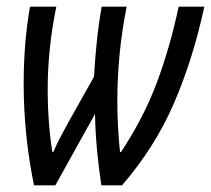

<svg xmlns="http://www.w3.org/2000/svg" viewBox="-20 -556 633 576"><path d="M146 0 265 -214Q266 -161 271 -107Q276 -53 284 0H346Q444 -113 501.5 -245.5Q559 -378 593 -536H516Q489 -410 449.5 -305.5Q410 -201 343 -100H340Q336 -138 334 -176.5Q332 -215 332 -253Q332 -396 360 -536H285Q276 -485 270.5 -432Q265 -379 262 -326L189 -196Q176 -172 163.5 -149Q151 -126 140 -100H137Q130 -145 126.5 -191.5Q123 -238 123 -284Q123 -412 149 -536H70Q51 -428 51 -305Q51 -152 82 0Z"/></svg>

Font: Noto Sans Display Condensed
Style: Italic
Weight: 400
Width: 3
Designer: Monotype Design team
Foundry: Monotype Imaging Inc.
Version: 1.000